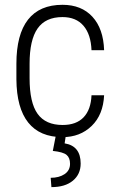

<svg xmlns="http://www.w3.org/2000/svg" viewBox="-20 -558 494 795"><path d="M239.3 -40.5Q295.9 -40.5 326.2 -72.3Q356.4 -104 358.9 -163.6H411.1Q407.2 -82.5 359.4 -36.4Q311.5 9.8 239.3 9.8Q145 9.8 96.9 -50.5Q48.8 -110.8 47.9 -229.5V-293.9Q47.9 -415 95.9 -476.6Q144 -538.1 238.8 -538.1Q317.4 -538.1 362.8 -488.5Q408.2 -439 411.1 -350.1H358.9Q356.4 -415.5 325.7 -451.4Q294.9 -487.3 238.8 -487.3Q168.5 -487.3 135.5 -439.9Q102.5 -392.6 102.5 -294.4V-234.4Q102.5 -132.8 135.7 -86.7Q168.9 -40.5 239.3 -40.5ZM252.4 4.4 247.6 35.6Q314 46.4 314 119.1Q314 163.6 281.7 190.2Q249.5 216.8 192.9 216.8L189.9 178.2Q224.6 178.2 247.3 163.1Q270 147.9 270 120.1Q270 95.2 255.6 83.3Q241.2 71.3 198.7 66.9L210.9 4.4Z"/></svg>

Font: Roboto Condensed Light
Style: Regular
Weight: 300
Designer: Google
Version: Version 2.134; 2016